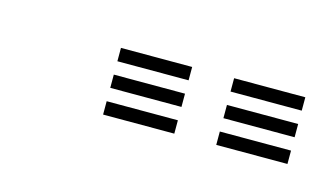

<svg xmlns="http://www.w3.org/2000/svg" viewBox="-28 -759 292 168"><g transform="rotate(15 117.5 -675.0)"><path d="M170.8 -693.3V-705.4H235.3V-693.3ZM68.3 -645V-657.1H132.8V-645ZM68.3 -669.2V-681.2H132.8V-669.2ZM68.3 -693.3V-705.4H132.8V-693.3ZM170.8 -645V-657.1H235.3V-645ZM170.8 -669.2V-681.2H235.3V-669.2Z"/></g></svg>

Font: Big Shoulders Inline Display SC Thin
Style: Regular
Weight: 100
Designer: Patric King
Foundry: XO Type Co
Version: Version 2.002